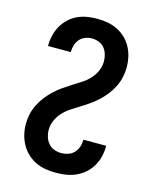

<svg xmlns="http://www.w3.org/2000/svg" viewBox="-113 -819 726 904"><g transform="rotate(15 250.0 -367.5)"><path d="M247 8Q222 8 196.5 4Q171 0 148 -11Q125 -22 106 -40Q87 -58 75 -80Q63 -102 57 -127Q51 -152 51 -178Q51 -203 56.5 -227Q62 -251 73 -273Q84 -295 99.5 -315Q115 -335 133 -352Q151 -369 171 -383Q191 -397 212 -410.5Q233 -424 254 -437Q275 -450 292 -468Q309 -486 319.5 -509Q330 -532 330 -557Q330 -574 325 -591Q320 -608 309.5 -621Q299 -634 282.5 -640.5Q266 -647 249 -647Q232 -647 216 -641Q200 -635 189 -622.5Q178 -610 173 -593.5Q168 -577 168 -561Q168 -560 168 -559.5Q168 -559 168 -559H57Q57 -560 57 -561Q57 -562 57 -563Q57 -587 63 -611.5Q69 -636 81 -657.5Q93 -679 111.5 -696.5Q130 -714 152.5 -724.5Q175 -735 199.5 -739Q224 -743 249 -743Q274 -743 299 -738.5Q324 -734 346.5 -723Q369 -712 387.5 -694.5Q406 -677 418 -654.5Q430 -632 435.5 -607.5Q441 -583 441 -558Q441 -533 435.5 -508.5Q430 -484 419 -462Q408 -440 393 -420.5Q378 -401 360 -384Q342 -367 321.5 -352.5Q301 -338 280 -325Q259 -312 238 -298.5Q217 -285 200 -267Q183 -249 172.5 -226Q162 -203 162 -178Q162 -161 167.5 -144Q173 -127 184.5 -113.5Q196 -100 213 -94Q230 -88 247 -88Q264 -88 280.5 -93.5Q297 -99 309 -111.5Q321 -124 326.5 -140.5Q332 -157 332 -174Q332 -175 332 -175.5Q332 -176 332 -176H443Q443 -175 443 -174Q443 -173 443 -172Q443 -147 437 -122.5Q431 -98 418.5 -76.5Q406 -55 387 -38Q368 -21 345 -10.5Q322 0 297 4Q272 8 247 8Z"/></g></svg>

Font: Iosevka SS04
Style: Bold
Weight: 700
Monospace: yes
Designer: Belleve Invis
Foundry: Belleve Invis
Version: Version 19.0.0; ttfautohint (v1.8.4)